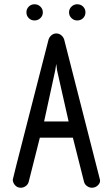

<svg xmlns="http://www.w3.org/2000/svg" viewBox="-20 -883 490 901"><path d="M142 -787Q126 -787 115 -798Q104 -809 104 -825Q104 -841 115 -852Q126 -863 142 -863Q158 -863 169.5 -852Q181 -841 181 -825Q181 -809 169.5 -798Q158 -787 142 -787ZM342 -787Q327 -787 315.5 -798Q304 -809 304 -825Q304 -841 315.5 -852Q327 -863 342 -863Q359 -863 370 -852Q381 -841 381 -825Q381 -809 370 -798Q359 -787 342 -787ZM449 -40Q452 -26 440 -14Q428 -2 411 -2Q399 -2 388 -10Q377 -18 374 -31L322 -237H167L115 -31Q112 -18 101 -10Q90 -2 78 -2Q61 -2 50.5 -14Q40 -26 40 -40Q40 -44 103 -289Q166 -534 208 -698Q212 -710 222 -718Q232 -726 244 -726Q257 -726 267 -718Q277 -710 281 -698ZM302 -313 248 -552 244 -583 239 -552 187 -313Z"/></svg>

Font: VDS Compensated
Style: Light
Weight: 300
Designer: artmaker
Foundry: artmaker
Version: Version 1.000 2012 initial release